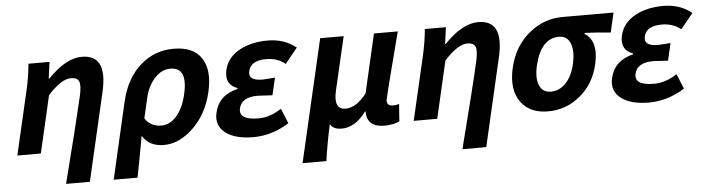

<svg xmlns="http://www.w3.org/2000/svg" viewBox="-47 -780 4369 1188"><g transform="rotate(-5 2137.0 -186.5)"><path d="M321 201Q412 -153 453 -331Q468 -396 458 -422Q448 -448 408 -448Q348 -448 264 -355L182 0H36L127 -393Q148 -485 154 -560H285L271 -457H275Q387 -574 486 -574Q647 -574 596 -349L469 201Z M726 -273Q760 -421 855 -501Q940 -574 1057 -574Q1178 -574 1228 -499Q1279 -423 1248 -289Q1216 -151 1125 -66Q1040 14 946 14Q855 14 813 -54Q777 143 765 201H617ZM1032 -151Q1077 -200 1097 -287Q1136 -453 1025 -453Q973 -453 930 -408Q885 -361 867 -283L839 -160Q874 -107 941 -107Q991 -107 1032 -151Z M1331 -30Q1268 -77 1287 -158Q1311 -263 1429 -292L1430 -297Q1350 -325 1371 -416Q1389 -493 1469 -536Q1542 -574 1641 -574Q1743 -574 1817 -515L1740 -420Q1692 -460 1622 -460Q1526 -460 1511 -396Q1497 -336 1589 -336Q1600 -336 1666 -341L1641 -234Q1563 -239 1549 -239Q1450 -239 1434 -172Q1417 -99 1543 -99Q1615 -99 1686 -146L1724 -53Q1617 14 1502 14Q1391 14 1331 -30Z M1966 -560H2112L2035 -229Q2008 -112 2086 -112Q2151 -112 2216 -195L2300 -560H2448L2392 -344Q2358 -213 2344 -152Q2333 -106 2381 -106Q2398 -106 2417 -112L2409 -4Q2367 14 2316 14Q2206 14 2206 -84H2203Q2134 9 2051 9Q1997 9 1979 -25Q1954 88 1938 201H1790Z M2783 201Q2874 -153 2915 -331Q2930 -396 2920 -422Q2910 -448 2870 -448Q2810 -448 2726 -355L2644 0H2498L2589 -393Q2610 -485 2616 -560H2747L2733 -457H2737Q2849 -574 2948 -574Q3109 -574 3058 -349L2931 201Z M3165 -60Q3106 -139 3137 -274Q3169 -411 3269 -489Q3359 -560 3471 -560H3788L3760 -438Q3680 -447 3598 -450L3597 -445Q3680 -393 3647 -251Q3619 -129 3530 -57Q3444 14 3332 14Q3220 14 3165 -60ZM3453 -148Q3493 -191 3510 -265Q3527 -339 3510 -388Q3491 -440 3439 -440Q3326 -440 3287 -274Q3269 -195 3290 -150Q3309 -106 3361 -106Q3412 -106 3453 -148Z M3788 -30Q3725 -77 3744 -158Q3768 -263 3886 -292L3887 -297Q3807 -325 3828 -416Q3846 -493 3926 -536Q3999 -574 4098 -574Q4200 -574 4274 -515L4197 -420Q4149 -460 4079 -460Q3983 -460 3968 -396Q3954 -336 4046 -336Q4057 -336 4123 -341L4098 -234Q4020 -239 4006 -239Q3907 -239 3891 -172Q3874 -99 4000 -99Q4072 -99 4143 -146L4181 -53Q4074 14 3959 14Q3848 14 3788 -30Z"/></g></svg>

Font: KaiGen Gothic CN Bold
Style: Bold
Weight: 700
Designer: Ryoko NISHIZUKA  (kana & ideographs); Paul D. Hunt (Latin, Greek & Cyrillic); Wenlong ZHANG  (bopomofo); Sandoll Communi
Foundry: Adobe Systems Incorporated
Version: Version 1.002.20150501